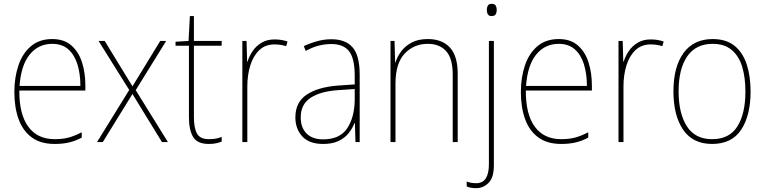

<svg xmlns="http://www.w3.org/2000/svg" viewBox="-20 -742 3996 1003"><path d="M253 -538Q315 -538 353 -504.5Q391 -471 408.5 -416Q426 -361 426 -295V-269H81Q80 -146 127.5 -80.5Q175 -15 266 -15Q306 -15 337 -23Q368 -31 407 -51V-23Q375 -6 341.5 2Q308 10 266 10Q192 10 145.5 -24.5Q99 -59 77 -120Q55 -181 55 -261Q55 -338 76.5 -401Q98 -464 142 -501Q186 -538 253 -538ZM253 -513Q181 -513 135.5 -457.5Q90 -402 82 -293H400Q400 -356 384.5 -406Q369 -456 336.5 -484.5Q304 -513 253 -513Z M655 -272 495 -528H527L672 -291L817 -528H848L689 -271L857 0H826L672 -251L517 0H487Z M1071 -15Q1092 -15 1108.5 -18Q1125 -21 1138 -27V-2Q1124 3 1108.5 6.5Q1093 10 1071 10Q1010 10 988.5 -27Q967 -64 967 -130V-503H897V-524L965 -528L972 -658H993V-528H1138V-503H993V-130Q993 -74 1009 -44.5Q1025 -15 1071 -15Z M1414 -536Q1452 -536 1482 -525L1475 -501Q1461 -505 1446.5 -507.5Q1432 -510 1414 -510Q1366 -510 1334.5 -480Q1303 -450 1287.5 -400Q1272 -350 1272 -290V0H1246V-528H1268L1271 -420H1273Q1282 -449 1300 -475.5Q1318 -502 1346.5 -519Q1375 -536 1414 -536Z M1711 -537Q1786 -537 1822.5 -494Q1859 -451 1859 -353V0H1837L1834 -99H1832Q1821 -71 1801 -46Q1781 -21 1748.5 -5.5Q1716 10 1668 10Q1595 10 1559 -29.5Q1523 -69 1523 -129Q1523 -208 1582 -247.5Q1641 -287 1745 -295L1833 -301V-347Q1833 -437 1803.5 -474.5Q1774 -512 1711 -512Q1679 -512 1646.5 -504Q1614 -496 1577 -476L1567 -501Q1601 -517 1637.5 -527Q1674 -537 1711 -537ZM1746 -271Q1654 -265 1602.5 -231Q1551 -197 1551 -129Q1551 -75 1581.5 -44.5Q1612 -14 1668 -14Q1755 -14 1793.5 -71.5Q1832 -129 1833 -220V-277Z M2215 -538Q2289 -538 2330 -494Q2371 -450 2371 -357V0H2345V-352Q2345 -437 2310.5 -475Q2276 -513 2215 -513Q2142 -513 2094 -462Q2046 -411 2046 -305V0H2020V-528H2041L2044 -416H2046Q2055 -446 2076 -474Q2097 -502 2131 -520Q2165 -538 2215 -538Z M2523 -690Q2523 -702 2528 -712Q2533 -722 2548 -722Q2565 -722 2570 -712Q2575 -702 2575 -690Q2575 -677 2569.5 -667.5Q2564 -658 2548 -658Q2534 -658 2528.5 -667.5Q2523 -677 2523 -690ZM2467 241Q2451 241 2439 238.5Q2427 236 2418 232V206Q2429 211 2441.5 213Q2454 215 2467 215Q2502 215 2518 189.5Q2534 164 2534 116V-528H2560V122Q2560 185 2532.5 213Q2505 241 2467 241Z M2899 -538Q2961 -538 2999 -504.5Q3037 -471 3054.5 -416Q3072 -361 3072 -295V-269H2727Q2726 -146 2773.5 -80.5Q2821 -15 2912 -15Q2952 -15 2983 -23Q3014 -31 3053 -51V-23Q3021 -6 2987.5 2Q2954 10 2912 10Q2838 10 2791.5 -24.5Q2745 -59 2723 -120Q2701 -181 2701 -261Q2701 -338 2722.5 -401Q2744 -464 2788 -501Q2832 -538 2899 -538ZM2899 -513Q2827 -513 2781.5 -457.5Q2736 -402 2728 -293H3046Q3046 -356 3030.5 -406Q3015 -456 2982.5 -484.5Q2950 -513 2899 -513Z M3379 -536Q3417 -536 3447 -525L3440 -501Q3426 -505 3411.5 -507.5Q3397 -510 3379 -510Q3331 -510 3299.5 -480Q3268 -450 3252.5 -400Q3237 -350 3237 -290V0H3211V-528H3233L3236 -420H3238Q3247 -449 3265 -475.5Q3283 -502 3311.5 -519Q3340 -536 3379 -536Z M3901 -264Q3901 -139 3852 -64.5Q3803 10 3700 10Q3599 10 3548.5 -64.5Q3498 -139 3498 -265Q3498 -393 3551 -465.5Q3604 -538 3703 -538Q3774 -538 3817.5 -502.5Q3861 -467 3881 -405Q3901 -343 3901 -264ZM3525 -265Q3525 -150 3568 -82.5Q3611 -15 3700 -15Q3790 -15 3832 -81.5Q3874 -148 3874 -264Q3874 -336 3857.5 -392Q3841 -448 3803 -480.5Q3765 -513 3703 -513Q3615 -513 3570 -447.5Q3525 -382 3525 -265Z"/></svg>

Font: Noto Sans SemiCondensed Thin
Style: Regular
Weight: 100
Width: 4
Designer: Monotype Design Team
Foundry: Monotype Imaging Inc.
Version: Version 2.013; ttfautohint (v1.8.4.7-5d5b)